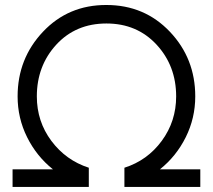

<svg xmlns="http://www.w3.org/2000/svg" viewBox="-20 -741 844 761"><path d="M29.8 0V-69.8H189.9Q125 -121.6 87.4 -197.3Q49.8 -272.9 49.8 -358.9Q49.8 -508.8 150.4 -615.2Q251 -721.7 401.9 -721.2Q552.7 -721.2 653.3 -615.2Q753.9 -509.3 753.9 -358.9Q753.9 -272.9 716.3 -197.3Q678.7 -121.6 613.8 -69.8H773.9V0H473.1V-76.2Q564 -105 621.1 -182.6Q678.2 -260.3 678.2 -358.9Q678.2 -480 600.6 -564Q522.9 -647.9 401.9 -647.9Q280.3 -647.9 203.1 -564Q126 -480 126 -358.9Q126 -259.8 183.6 -182.6Q241.2 -105.5 332 -76.2V0Z"/></svg>

Font: Arcon-Regular
Style: Regular
Weight: 400
Designer: M. Zarth
Foundry: martin zarth - visuelle & digitale kommunikation
Version: Version 1.131;PS 001.131;hotconv 1.0.70;makeotf.lib2.5.58329